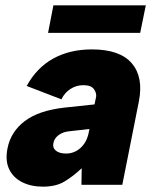

<svg xmlns="http://www.w3.org/2000/svg" viewBox="-20 -692 572 719"><path d="M285 0 286 -62Q253 -31 221 -12Q189 7 141 7Q97 7 63.5 -9.5Q30 -26 14.5 -58Q-1 -90 8 -136Q20 -198 72 -238Q124 -278 221 -289L334 -301L340 -330Q342 -344 331.5 -358.5Q321 -373 292 -373Q266 -373 244 -359Q222 -345 210 -320L80 -370Q117 -438 179 -472.5Q241 -507 324 -507Q429 -507 473.5 -455Q518 -403 500 -312L438 0ZM315 -209 236 -200Q213 -197 198 -185Q183 -173 180 -156Q176 -139 189 -128Q202 -117 228 -117Q248 -117 265.5 -126.5Q283 -136 295.5 -154Q308 -172 313 -199ZM180 -672H526L505 -569H160Z"/></svg>

Font: Albert Sans Black
Style: Italic
Weight: 900
Italic angle: -11.25°
Designer: Andreas Rasmussen
Foundry: a.Foundry
Version: Version 1.025